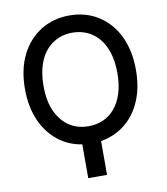

<svg xmlns="http://www.w3.org/2000/svg" viewBox="-99 -819 959 1104"><g transform="rotate(-10 380.5 -267.0)"><path d="M98.7 -563.6Q119.7 -605.1 148.8 -637.4Q177.9 -669.7 214 -691.9Q250 -714.1 292.1 -725.7Q334.2 -737.2 380.7 -737.2Q474.4 -737.2 547.2 -692.1Q583.8 -669.4 612.9 -636.9Q642 -604.4 662.3 -563Q682.5 -521.7 693.4 -471.6Q704.2 -421.5 704.2 -363.3Q704.2 -259.2 670.1 -180.8Q653.1 -141.3 629.1 -109.7Q605.1 -78.1 575.3 -54.7Q545.5 -31.2 510.3 -16Q475.1 -0.7 435.7 5.7V203.1H326V5.7Q286.2 -0.4 251.8 -15.3Q217.3 -30.2 186.1 -54.7Q155.9 -79.2 131.9 -110.8Q108 -142.4 91.3 -181.1Q74.6 -219.8 65.5 -265.4Q56.5 -311.1 56.5 -363.3Q56.5 -479.8 98.7 -563.6ZM164.8 -363.3Q164.8 -316.4 172.1 -279.3Q179.3 -242.2 193.5 -212Q223.7 -150.6 271.1 -120.6Q318.5 -90.6 380.7 -90.6Q426.5 -90.6 465.7 -107.6Q505 -124.6 533.9 -158.7Q562.9 -192.8 579.4 -244Q595.9 -295.1 595.9 -363.3Q595.9 -431.5 579.4 -482.8Q562.9 -534.1 533.9 -568.2Q505 -602.3 465.7 -619.5Q426.5 -636.7 380.7 -636.7Q350.5 -636.7 323 -629.4Q295.5 -622.2 271 -606.2Q246.4 -590.9 226.7 -568Q207 -545.1 193.4 -514.7Q179.7 -484.4 172.2 -446.6Q164.8 -408.7 164.8 -363.3Z"/></g></svg>

Font: Inter P Medium
Style: Regular
Weight: 500
Designer: Rasmus Andersson
Foundry: rsms
Version: Version 3.018;git-588b23468